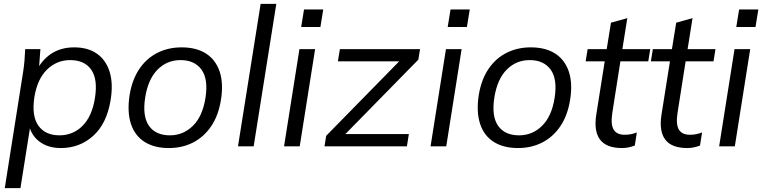

<svg xmlns="http://www.w3.org/2000/svg" viewBox="-20 -756 3938 992"><path d="M4.6 216 99.7 -385.9Q104.1 -414.2 106.6 -443.6Q109.1 -472.9 110.1 -502.3H188.7L180 -383.1H165.5Q192.1 -442.5 242.5 -476.9Q293 -511.3 363.7 -511.3Q433.7 -511.3 480.4 -478.9Q527.1 -446.5 546.3 -385.5Q565.5 -324.6 551.5 -239.1Q532 -118.1 462.1 -54.6Q392.1 8.9 294.1 8.9Q227.4 8.9 182.8 -25.2Q138.3 -59.4 128.3 -118.3H138.7L85.6 216ZM287.3 -56.8Q357.4 -56.8 406.4 -105.8Q455.4 -154.8 470.5 -249.1Q486.1 -346.6 451.3 -396.1Q416.5 -445.5 342.3 -445.5Q273.2 -445.5 222.9 -396.5Q172.7 -347.5 157.5 -253.8Q142.9 -156.2 178.5 -106.5Q214.1 -56.8 287.3 -56.8Z M852.2 8.9Q777.1 8.9 726.8 -23Q676.6 -54.9 656.5 -116.1Q636.4 -177.3 649.4 -263.8Q662.4 -344.2 699.7 -399.5Q737.1 -454.8 793.2 -483Q849.2 -511.3 918.5 -511.3Q994.6 -511.3 1044.4 -479.3Q1094.1 -447.4 1114.8 -386.5Q1135.4 -325.5 1121.4 -239.1Q1108.4 -158.6 1070.8 -103.3Q1033.1 -48.1 977.3 -19.6Q921.5 8.9 852.2 8.9ZM857.6 -56.8Q926.8 -56.8 976.6 -105.8Q1026.3 -154.8 1041.4 -249.1Q1057 -346.6 1021.2 -396.1Q985.4 -445.5 912.6 -445.5Q843 -445.5 794.2 -396.5Q745.5 -347.5 730.4 -253.8Q714.8 -156.2 749.3 -106.5Q783.9 -56.8 857.6 -56.8Z M1209.6 0 1326.6 -736H1407.6L1290.6 0Z M1447.6 0 1527.1 -502.3H1608.1L1528.6 0ZM1536.1 -616.4 1550.8 -707.2H1650.1L1635.4 -616.4Z M1656.6 0 1665.3 -54.4 2063.1 -460.1 2059.7 -439.1H1725.8L1736.1 -502.3H2150.2L2141.5 -447.9L1741.8 -40.3L1745.2 -63.3H2092.5L2082.3 0Z M2204.6 0 2284.1 -502.3H2365.1L2285.6 0ZM2293.1 -616.4 2307.8 -707.2H2407.1L2392.4 -616.4Z M2656.2 8.9Q2581.1 8.9 2530.8 -23Q2480.6 -54.9 2460.5 -116.1Q2440.4 -177.3 2453.4 -263.8Q2466.4 -344.2 2503.7 -399.5Q2541.1 -454.8 2597.2 -483Q2653.2 -511.3 2722.5 -511.3Q2798.6 -511.3 2848.4 -479.3Q2898.1 -447.4 2918.8 -386.5Q2939.4 -325.5 2925.4 -239.1Q2912.4 -158.6 2874.8 -103.3Q2837.1 -48.1 2781.3 -19.6Q2725.5 8.9 2656.2 8.9ZM2661.6 -56.8Q2730.8 -56.8 2780.6 -105.8Q2830.3 -154.8 2845.4 -249.1Q2861 -346.6 2825.2 -396.1Q2789.4 -445.5 2716.6 -445.5Q2647 -445.5 2598.2 -396.5Q2549.5 -347.5 2534.4 -253.8Q2518.8 -156.2 2553.3 -106.5Q2587.9 -56.8 2661.6 -56.8Z M3193.7 8.9Q3113.5 8.9 3080.5 -34.3Q3047.6 -77.5 3060.5 -162.1L3104.4 -439.1H3005.8L3016.1 -502.3H3114.7L3136.7 -638.8L3221.1 -662.3L3195.6 -502.3H3339.7L3329.4 -439.1H3185.4L3143.5 -172.2Q3134.5 -112.7 3150.7 -86.2Q3166.9 -59.7 3208.2 -59.7Q3226.8 -59.7 3242.1 -63.2Q3257.4 -66.7 3270.4 -71.7L3259.7 -4Q3244.4 1.9 3228.3 5.4Q3212.1 8.9 3193.7 8.9Z M3530.7 8.9Q3450.5 8.9 3417.5 -34.3Q3384.6 -77.5 3397.5 -162.1L3441.4 -439.1H3342.8L3353.1 -502.3H3451.7L3473.7 -638.8L3558.1 -662.3L3532.6 -502.3H3676.7L3666.4 -439.1H3522.4L3480.5 -172.2Q3471.5 -112.7 3487.7 -86.2Q3503.9 -59.7 3545.2 -59.7Q3563.8 -59.7 3579.1 -63.2Q3594.4 -66.7 3607.4 -71.7L3596.7 -4Q3581.4 1.9 3565.3 5.4Q3549.1 8.9 3530.7 8.9Z M3695.6 0 3775.1 -502.3H3856.1L3776.6 0ZM3784.1 -616.4 3798.8 -707.2H3898.1L3883.4 -616.4Z"/></svg>

Font: Mulish ExtraLight
Style: Italic
Weight: 200
Italic angle: -9°
Designer: Vernon Adams
Foundry: Vernon Adams
Version: Version 3.603